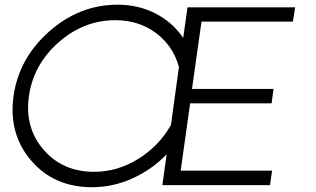

<svg xmlns="http://www.w3.org/2000/svg" viewBox="-20 -781 1334 810"><path d="M1215.8 -689.9H830.1L790 -405.8H1133.8L1126 -345.2H782.2L742.2 -61H1127.9L1119.1 0H665L683.1 -129.9Q620.1 -64.9 538.1 -28.1Q456.1 8.8 368.2 8.8Q208 8.8 111.6 -103.5Q15.1 -215.8 37.1 -376Q60.1 -536.1 188 -648.7Q315.9 -761.2 476.1 -761.2Q564 -761.2 636 -724.1Q708 -687 752.9 -621.1L771 -750H1225.1ZM377 -56.2Q476.1 -56.2 564 -111.1Q651.9 -166 701.2 -253.9L734.9 -498Q710.9 -586.9 638.4 -641.4Q565.9 -695.8 466.8 -695.8Q333 -695.8 227.1 -602.3Q121.1 -508.8 102.1 -376Q83 -243.2 163.6 -149.7Q244.1 -56.2 377 -56.2Z"/></svg>

Font: Oakes Grotesk
Style: Light Italic
Weight: 300
Designer: Samuel Oakes
Foundry: Samuel Oakes
Version: Version 1.0 | wf-rip DC20170320